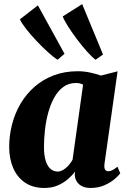

<svg xmlns="http://www.w3.org/2000/svg" viewBox="-20 -900 617 930"><path d="M486 -106Q484 -86.5 489 -78.5Q494 -70.5 504.5 -70.5Q512.5 -70.5 523 -75.2Q533.5 -80 549 -92.5L562.5 -60.5Q555 -49.5 535 -32.5Q515 -15.5 485.5 -2.5Q456 10.5 418 10.5Q383.5 10.5 363.5 -7Q343.5 -24.5 342 -53.5L344 -69.5Q330 -50.5 308.5 -32Q287 -13.5 258.8 -1.5Q230.5 10.5 195 10.5Q139.5 10.5 101.2 -15.5Q63 -41.5 43.8 -86.5Q24.5 -131.5 24.5 -188Q24.5 -245 38.8 -299Q53 -353 80.5 -399.2Q108 -445.5 148.2 -480.5Q188.5 -515.5 241 -535.2Q293.5 -555 357 -555Q386.5 -555 417 -548.5Q447.5 -542 469 -534L549.5 -554.5ZM382.5 -490Q376 -493.5 367 -495.8Q358 -498 347.5 -498Q312.5 -498 286.5 -478.8Q260.5 -459.5 242.5 -427Q224.5 -394.5 213.5 -354Q202.5 -313.5 197.8 -270.5Q193 -227.5 193 -187.5Q193 -148 201.2 -121.5Q209.5 -95 224.5 -82Q239.5 -69 259.5 -69Q269.5 -69 279.2 -73.5Q289 -78 298.5 -85.8Q308 -93.5 316.5 -104Q325 -114.5 331.5 -126.5ZM259 -610.5Q239.5 -622.5 211.8 -647.8Q184 -673 155.5 -703.2Q127 -733.5 105.2 -761.5Q83.5 -789.5 76.5 -806.5L163.5 -874L292.5 -639.5ZM443 -610.5Q425 -624 400.5 -651.5Q376 -679 351.5 -711.8Q327 -744.5 308.5 -773.8Q290 -803 284 -820.5L378 -880L479 -636Z"/></svg>

Font: Merriweather 48pt Black
Style: Italic
Weight: 900
Italic angle: -7.8°
Version: Version 2.101